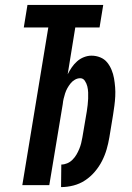

<svg xmlns="http://www.w3.org/2000/svg" viewBox="-20 -755 540 783"><path d="M229 8 230 -84Q242 -84 254 -89Q266 -94 275.5 -103.5Q285 -113 291.5 -124Q298 -135 303 -147Q308 -159 311 -171Q314 -183 316 -195L334 -301Q336 -314 337.5 -327Q339 -340 339.5 -352.5Q340 -365 339.5 -378Q339 -391 336 -403Q333 -415 326 -425.5Q319 -436 307 -436Q296 -436 285.5 -430Q275 -424 267.5 -414.5Q260 -405 254.5 -395Q249 -385 245.5 -374Q242 -363 239.5 -352.5Q237 -342 236 -331L181 0H71L177 -643H77L92 -735H401L386 -643H287L256 -452Q263 -466 272.5 -480Q282 -494 294.5 -505Q307 -516 322.5 -522Q338 -528 353 -528Q372 -528 389 -521Q406 -514 417 -500.5Q428 -487 435 -470Q442 -453 445 -435.5Q448 -418 449.5 -399.5Q451 -381 450 -362Q449 -343 446.5 -324Q444 -305 441 -286L426 -195Q422 -171 415 -146.5Q408 -122 396 -98.5Q384 -75 366.5 -54.5Q349 -34 327 -19.5Q305 -5 279.5 1.5Q254 8 229 8Z"/></svg>

Font: Iosevka Extrabold Oblique
Style: Regular
Weight: 800
Italic angle: -9°
Monospace: yes
Designer: Belleve Invis
Foundry: Belleve Invis
Version: Version 32.5.0; ttfautohint (v1.8.4)